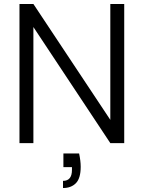

<svg xmlns="http://www.w3.org/2000/svg" viewBox="-20 -720 723 966"><path d="M78 0V-700H148L535 -117V-700H605V0H535L148 -584V0ZM297 226V190Q342 190 342 135V121H299V52H378Q386 90 386 119Q386 177 362 201.5Q338 226 297 226Z"/></svg>

Font: DM Sans Light
Style: Regular
Weight: 300
Designer: Colophon Foundry, Jonny Pinhorn
Foundry: Colophon Foundry
Version: Version 4.004; ttfautohint (v1.8.4.7-5d5b)